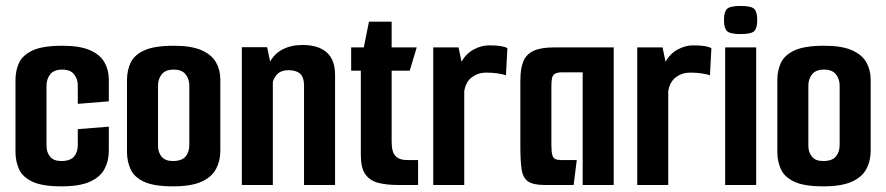

<svg xmlns="http://www.w3.org/2000/svg" viewBox="-20 -632 3028 656"><path d="M189.9 4.7Q124.4 4.7 90.6 -11.3Q56.8 -27.3 44.9 -54.3Q32.9 -81.3 32.9 -112.6V-358.4Q32.9 -390.7 45 -417.2Q57.2 -443.7 91.5 -459.7Q125.7 -475.7 193 -475.7Q253.3 -475.7 287.9 -460.3Q322.5 -445 337.1 -418.8Q351.8 -392.7 351.8 -359.8V-285.8L245.8 -277.2V-340.2Q245.8 -361.4 233.3 -377.8Q220.8 -394.2 192.3 -394.2Q164.2 -394.2 151.5 -378Q138.9 -361.8 138.9 -340.2V-133.4Q138.9 -111.6 151.2 -96.7Q163.5 -81.8 189.3 -81.8Q220.1 -81.8 233 -97.2Q245.8 -112.6 245.8 -136.5V-190.8L351.8 -199.2V-116.6Q351.8 -82 337 -54.4Q322.2 -26.7 286.9 -11Q251.6 4.7 189.9 4.7Z M570.9 4.7Q505.4 4.7 471.6 -11.3Q437.8 -27.3 425.9 -54.3Q413.9 -81.3 413.9 -112.6V-358.4Q413.9 -390.7 426 -417.2Q438.2 -443.7 472.5 -459.7Q506.7 -475.7 574 -475.7Q634.3 -475.7 668.9 -460.3Q703.5 -445 718.1 -418.8Q732.8 -392.7 732.8 -359.8V-116.6Q732.8 -82 718 -54.4Q703.2 -26.7 667.9 -11Q632.6 4.7 570.9 4.7ZM570.3 -81.8Q601.1 -81.8 614 -97.2Q626.8 -112.6 626.8 -136.5V-340.2Q626.8 -361.4 614.3 -377.8Q601.8 -394.2 573.3 -394.2Q545.2 -394.2 532.5 -378Q519.9 -361.8 519.9 -340.2V-133.4Q519.9 -111.6 532.2 -96.7Q544.5 -81.8 570.3 -81.8Z M806.2 -470.7H892.7L903 -421.7Q917.6 -448.6 946.1 -463.5Q974.6 -478.3 1014 -478.3Q1067.4 -478.3 1096.1 -453.1Q1124.8 -428 1124.8 -376V0H1018.8V-340.2Q1018.8 -367.7 1005.5 -379.9Q992.2 -392.2 966 -392.2Q943.2 -392.2 930.4 -381.6Q917.6 -371.1 912.2 -352.1V0H806.2Z M1339.2 0Q1301.2 0 1272.6 -7.2Q1244 -14.4 1228.4 -36.4Q1212.8 -58.4 1212.8 -102V-390.5H1179.8V-470H1223L1240.6 -558H1318.1V-470H1403.8L1379.9 -390.5H1318.1V-147.9Q1318.1 -112.2 1331.5 -98.7Q1344.9 -85.1 1371.3 -85.1H1408.5V0Z M1460.2 0V-470H1546.7L1557 -421Q1572 -448.6 1598.3 -462.8Q1624.6 -477 1650 -477Q1676.6 -477 1690.8 -474.6Q1705 -472.3 1713.6 -467.3L1708.7 -374.9Q1697.7 -378.6 1680.5 -381.2Q1663.4 -383.9 1640.8 -383.9Q1613.7 -383.9 1592.7 -368.4Q1571.6 -352.9 1566.2 -320.6V0Z M1840.8 0Q1801.5 0 1784 -12.3Q1766.5 -24.6 1762.2 -53.3Q1757.9 -81.9 1757.9 -130.3V-357.9Q1757.9 -396.9 1767.9 -421.7Q1777.8 -446.4 1802.8 -458.2Q1827.8 -470 1872.8 -470H2076.8V0H1970.8V-384.9H1901.1Q1884.3 -384.9 1876.2 -380Q1868.2 -375.1 1866 -364.6Q1863.9 -354 1863.9 -335.5V-137.4Q1863.9 -114.3 1866.9 -103.1Q1869.9 -91.9 1877.4 -88.5Q1884.9 -85.1 1899.4 -85.1H1950.6L1940 0Z M2157.2 0V-470H2243.7L2254 -421Q2269 -448.6 2295.3 -462.8Q2321.6 -477 2347 -477Q2373.6 -477 2387.8 -474.6Q2402 -472.3 2410.6 -467.3L2405.7 -374.9Q2394.7 -378.6 2377.5 -381.2Q2360.4 -383.9 2337.8 -383.9Q2310.7 -383.9 2289.7 -368.4Q2268.6 -352.9 2263.2 -320.6V0Z M2457.6 0V-470H2563.6V0ZM2510.2 -515.6Q2474.4 -515.6 2464 -525.7Q2453.6 -535.8 2453.6 -563.3Q2453.6 -591.5 2464 -601.6Q2474.4 -611.7 2510.2 -611.7Q2546.7 -611.7 2557 -601.6Q2567.2 -591.5 2567.2 -563.3Q2567.2 -535.8 2557 -525.7Q2546.7 -515.6 2510.2 -515.6Z M2792.9 4.7Q2727.4 4.7 2693.6 -11.3Q2659.8 -27.3 2647.9 -54.3Q2635.9 -81.3 2635.9 -112.6V-358.4Q2635.9 -390.7 2648 -417.2Q2660.2 -443.7 2694.5 -459.7Q2728.7 -475.7 2796 -475.7Q2856.3 -475.7 2890.9 -460.3Q2925.5 -445 2940.1 -418.8Q2954.8 -392.7 2954.8 -359.8V-116.6Q2954.8 -82 2940 -54.4Q2925.2 -26.7 2889.9 -11Q2854.6 4.7 2792.9 4.7ZM2792.3 -81.8Q2823.1 -81.8 2836 -97.2Q2848.8 -112.6 2848.8 -136.5V-340.2Q2848.8 -361.4 2836.3 -377.8Q2823.8 -394.2 2795.3 -394.2Q2767.2 -394.2 2754.5 -378Q2741.9 -361.8 2741.9 -340.2V-133.4Q2741.9 -111.6 2754.2 -96.7Q2766.5 -81.8 2792.3 -81.8Z"/></svg>

Font: Smooch Sans Thin
Style: Regular
Weight: 100
Designer: Robert E. Leuschke
Foundry: Robert E. Leuschke
Version: Version 1.010